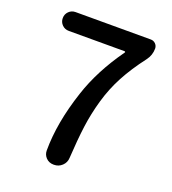

<svg xmlns="http://www.w3.org/2000/svg" viewBox="-134 -837 838 937"><g transform="rotate(20 284.5 -368.0)"><path d="M313.5 -57.6Q312.5 -33.2 294.9 -16.6Q277.3 0 252.9 0H251Q226.6 0 210.9 -16.6Q196.3 -32.2 196.3 -53.7Q196.3 -197.3 252.9 -368.2Q295.9 -500 390.6 -632.8Q392.6 -634.8 391.1 -636.7Q389.6 -638.7 387.7 -638.7H97.7Q77.1 -638.7 63 -652.8Q48.8 -667 48.8 -687.5Q48.8 -708 63 -722.2Q77.1 -736.3 97.7 -736.3H488.3Q502.9 -736.3 513.2 -726.1Q523.4 -715.8 523.4 -701.2Q523.4 -667 502 -638.7Q448.2 -568.4 413.6 -503.4Q378.9 -438.5 358.4 -366.7Q337.9 -294.9 328.6 -225.1Q319.3 -155.3 313.5 -57.6Z"/></g></svg>

Font: Gen Jyuu Gothic P Medium
Style: Regular
Weight: 500
Designer: [Source Han Sans]
Ryoko NISHIZUKA  (kana & ideographs); Paul D. Hunt (Latin, Greek & Cyrillic); Wenlong ZHANG  (bopomofo
Version: Version 1.002.20150607